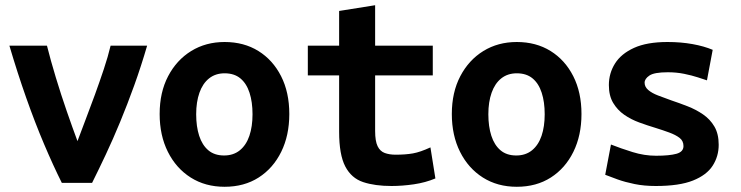

<svg xmlns="http://www.w3.org/2000/svg" viewBox="-20 -701 2840 736"><path d="M217 0Q184 -66 149 -148.5Q114 -231 80.5 -326Q47 -421 16 -526H160Q174 -470 194 -404Q214 -338 236 -274.5Q258 -211 277 -160Q291 -198 308.5 -243.5Q326 -289 344 -338.5Q362 -388 378 -436Q394 -484 404 -526H544Q521 -447 494.5 -373.5Q468 -300 440.5 -233.5Q413 -167 385.5 -108.5Q358 -50 333 0Z M841 15Q767 15 711 -20.5Q655 -56 623.5 -119Q592 -182 592 -264Q592 -347 624.5 -409Q657 -471 713 -505.5Q769 -540 841 -540Q915 -540 970.5 -505.5Q1026 -471 1057.5 -409Q1089 -347 1089 -264Q1089 -182 1058 -119Q1027 -56 971.5 -20.5Q916 15 841 15ZM839 -105Q875 -105 899.5 -125Q924 -145 936 -180.5Q948 -216 948 -263Q948 -310 936.5 -345.5Q925 -381 901.5 -400.5Q878 -420 841 -420Q806 -420 781.5 -400.5Q757 -381 744.5 -345.5Q732 -310 732 -263Q732 -216 743.5 -180.5Q755 -145 778.5 -125Q802 -105 839 -105Z M1481 12Q1417 12 1372 -3Q1327 -18 1303.5 -63Q1280 -108 1280 -196V-412H1160V-526H1280V-659L1418 -681V-526H1639V-412H1418V-199Q1418 -160 1427.5 -140.5Q1437 -121 1455 -114.5Q1473 -108 1496 -108Q1535 -108 1563 -113Q1591 -118 1630 -136L1649 -17Q1611 -1 1566.5 5.5Q1522 12 1481 12Z M1961 15Q1887 15 1831 -20.5Q1775 -56 1743.5 -119Q1712 -182 1712 -264Q1712 -347 1744.5 -409Q1777 -471 1833 -505.5Q1889 -540 1961 -540Q2035 -540 2090.5 -505.5Q2146 -471 2177.5 -409Q2209 -347 2209 -264Q2209 -182 2178 -119Q2147 -56 2091.5 -20.5Q2036 15 1961 15ZM1959 -105Q1995 -105 2019.5 -125Q2044 -145 2056 -180.5Q2068 -216 2068 -263Q2068 -310 2056.5 -345.5Q2045 -381 2021.5 -400.5Q1998 -420 1961 -420Q1926 -420 1901.5 -400.5Q1877 -381 1864.5 -345.5Q1852 -310 1852 -263Q1852 -216 1863.5 -180.5Q1875 -145 1898.5 -125Q1922 -105 1959 -105Z M2494 12Q2449 12 2412.5 4.5Q2376 -3 2348 -13Q2320 -23 2300 -31L2322 -147Q2360 -132 2405 -118Q2450 -104 2495 -104Q2546 -104 2573 -111.5Q2600 -119 2600 -141Q2600 -161 2585 -172.5Q2570 -184 2545.5 -193Q2521 -202 2492 -211Q2462 -220 2430.5 -231.5Q2399 -243 2373 -261Q2347 -279 2330.5 -306.5Q2314 -334 2314 -375Q2314 -420 2337.5 -457.5Q2361 -495 2410.5 -517.5Q2460 -540 2539 -540Q2590 -540 2634.5 -532Q2679 -524 2712 -510L2690 -393Q2678 -397 2655 -404.5Q2632 -412 2602.5 -418Q2573 -424 2540 -424Q2488 -424 2469.5 -411.5Q2451 -399 2451 -384Q2451 -368 2465 -356Q2479 -344 2502.5 -335Q2526 -326 2554 -316Q2584 -306 2616 -293.5Q2648 -281 2675 -262.5Q2702 -244 2718.5 -216Q2735 -188 2735 -146Q2735 -102 2712 -66Q2689 -30 2636.5 -9Q2584 12 2494 12Z"/></svg>

Font: Ubuntu Sans Mono
Style: Bold
Weight: 700
Monospace: yes
Designer: Dalton Maag Ltd
Foundry: Dalton Maag Ltd
Version: Version 1.006